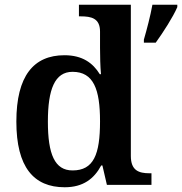

<svg xmlns="http://www.w3.org/2000/svg" viewBox="-20 -780 768 810"><path d="M253 10C331 10 377 -26 407 -82H412L431 0H619V-49H611C565 -49 532 -61 532 -122V-760H313V-711H321C365 -711 402 -703 402 -647V-578C402 -544 403 -499 406 -467H401C372 -514 328 -547 252 -547C122 -547 49 -460 49 -267C49 -75 122 10 253 10ZM587 -613V-600H637C668 -643 710 -708 728 -750V-760H623C615 -715 599 -654 587 -613ZM286 -61C211 -61 182 -129 182 -267C182 -403 211 -477 286 -477C375 -477 402 -403 402 -268C402 -128 375 -61 286 -61Z"/></svg>

Font: Noto Serif Georgian SemiBold
Style: Regular
Weight: 600
Designer: Monotype Design Team, Akaki Razmadze
Foundry: Google LLC
Version: Version 2.003